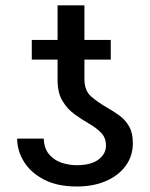

<svg xmlns="http://www.w3.org/2000/svg" viewBox="-20 -675 549 705"><path d="M369.1 -140.6Q369.1 -169.4 351.1 -187.7Q333 -206.1 306.6 -221.2Q280.3 -236.3 253.9 -255.4Q227.5 -274.4 209.5 -304.2Q191.4 -334 191.4 -381.8V-456.1H96.7V-528.3H191.4V-655.3H290V-528.3H386.7V-456.1H290V-384.8Q290 -341.8 315.4 -320.1Q340.8 -298.3 372.6 -280.3Q395.5 -267.1 417.5 -251.5Q439.5 -235.8 453.6 -211.7Q467.8 -187.5 467.8 -149.4Q467.8 -102.5 441.9 -66.7Q416 -30.8 369.6 -10.5Q323.2 9.8 261.7 9.8Q190.4 9.8 141.6 -15.6Q92.8 -41 67.9 -81.3Q43 -121.6 43 -166H140.6Q142.1 -129.4 160.6 -107.9Q179.2 -86.4 206.5 -77.4Q233.9 -68.4 261.7 -68.4Q314 -68.4 341.6 -89.1Q369.1 -109.9 369.1 -140.6Z"/></svg>

Font: Inter Display
Style: Regular
Weight: 400
Designer: Rasmus Andersson
Foundry: rsms
Version: Version 4.001;git-9221beed3